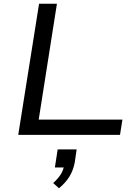

<svg xmlns="http://www.w3.org/2000/svg" viewBox="-20 -725 727 1032"><path d="M78 0 190 -705H286L188 -82H638L625 0ZM297 287 266 259Q293 234 307 211.5Q321 189 325 162L341 175H275L290 78H392L382 147Q374 190 353.5 223.5Q333 257 297 287Z"/></svg>

Font: Nunito Sans 10pt Expanded
Style: Italic
Weight: 400
Width: 7
Italic angle: -9°
Designer: Vernon Adams
Foundry: Vernon Adams
Version: Version 3.101;gftools[0.9.27]